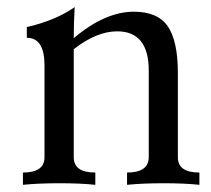

<svg xmlns="http://www.w3.org/2000/svg" viewBox="-20 -515 589 535"><path d="M535.6 0Q495.1 -4.4 436 -4.4Q377 -4.4 334 0V-34.2Q394 -34.2 394.5 -76.7V-317.9Q394.5 -427.7 306.6 -427.7Q249 -427.7 185.5 -377.9V-76.7Q185.5 -34.2 245.6 -34.2V0Q205.1 -4.4 146 -4.4Q86.9 -4.4 43.9 0V-34.2Q104 -34.2 104 -76.7V-334.5Q103.5 -409.7 54.7 -409.7V-439.5Q134.8 -458 188 -495.1Q185.5 -448.7 185.5 -408.7Q272.9 -482.4 353 -482.4Q419.4 -482.4 447.5 -441.7Q475.6 -400.9 475.6 -311.5V-76.7Q475.6 -34.2 535.6 -34.2Z"/></svg>

Font: Kelvinch
Style: Regular
Weight: 400
Designer: Paul James MIller
Foundry: High-Logic / Made with FontCreator
Version: Version 3.30 September 23, 2016